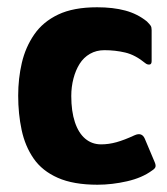

<svg xmlns="http://www.w3.org/2000/svg" viewBox="-20 -500 458 528"><path d="M248 8Q182 8 139 -11Q96 -30 72.5 -64Q49 -98 39.5 -142.5Q30 -187 30 -237Q30 -284 40 -327Q50 -370 74 -405Q98 -440 140 -460Q182 -480 247 -480Q291 -480 324.5 -471Q358 -462 384 -441Q392 -433 394.5 -429Q397 -425 397 -417V-332Q397 -323 391 -322.5Q385 -322 380 -326Q352 -349 324.5 -355.5Q297 -362 267 -362Q245 -362 227.5 -352Q210 -342 199 -324.5Q188 -307 182 -284Q176 -261 176 -236Q176 -194 186 -164Q196 -134 214.5 -118.5Q233 -103 258 -103Q279 -103 300.5 -109Q322 -115 350 -128Q370 -137 378 -119L405 -55Q409 -46 407.5 -41Q406 -36 398 -31Q371 -11 329.5 -1.5Q288 8 248 8Z"/></svg>

Font: Glory Thin ExtraBold
Style: Regular
Weight: 800
Version: Version 1.011